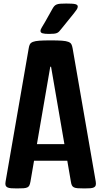

<svg xmlns="http://www.w3.org/2000/svg" viewBox="-20 -1054 567 1074"><path d="M140.6 -783.7Q142.6 -797.4 147.2 -806.2Q151.9 -814.9 164.3 -819.8Q176.8 -824.7 200.2 -826.4Q223.6 -828.1 263.7 -828.1Q303.2 -828.1 326.7 -826.4Q350.1 -824.7 362.5 -819.8Q375 -814.9 379.4 -806.2Q383.8 -797.4 386.2 -783.7L515.6 -38.1Q517.6 -24.9 515.4 -17.3Q513.2 -9.8 505.6 -5.9Q498 -2 484.9 -1Q471.7 0 452.6 0Q429.2 0 415.3 -1Q401.4 -2 393.6 -5.9Q385.7 -9.8 382.1 -17.3Q378.4 -24.9 376.5 -38.1L356.4 -154.8H170.4L150.4 -38.1Q147.9 -24.9 144.5 -17.3Q141.1 -9.8 133.3 -5.9Q125.5 -2 111.6 -1Q97.7 0 74.2 0Q55.2 0 42.2 -1Q29.3 -2 21.5 -5.9Q13.7 -9.8 11.2 -17.3Q8.8 -24.9 11.2 -38.1ZM340.3 -247.6 265.6 -680.7H261.2L186.5 -247.6ZM254.4 -864.3Q229.5 -864.3 218 -867.7Q206.5 -871.1 206.5 -880.9Q206.5 -889.2 214.6 -901.9Q222.7 -914.6 232.9 -932.6L272.9 -1003.9Q278.3 -1013.7 283.4 -1019.5Q288.6 -1025.4 296.6 -1028.8Q304.7 -1032.2 317.4 -1033.2Q330.1 -1034.2 350.6 -1034.2Q369.1 -1034.2 381.6 -1033.4Q394 -1032.7 401.4 -1030.8Q408.7 -1028.8 411.9 -1025.4Q415 -1022 415 -1017.1Q415 -1009.3 408.7 -1000Q402.3 -990.7 393.1 -979L322.8 -892.1Q315.9 -883.3 310.8 -877.9Q305.7 -872.6 299.1 -869.6Q292.5 -866.7 282.2 -865.5Q272 -864.3 254.4 -864.3Z"/></svg>

Font: Denk One
Style: Regular
Weight: 400
Designer: Irina Smirnova
Foundry: Irina Smirnova
Version: Version 1.002